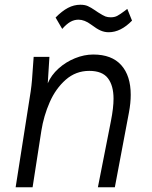

<svg xmlns="http://www.w3.org/2000/svg" viewBox="-20 -790 640 810"><path d="M118.5 -501.5 122 -550H188.5L181.5 -438.5Q196 -473 226.8 -500.8Q257.5 -528.5 296.2 -544.2Q335 -560 373.5 -560Q451.5 -560 491.5 -515.2Q531.5 -470.5 531.5 -390Q531.5 -355.5 524 -315.5L464.5 0H393L448 -279.5Q459 -335.5 459 -373.5Q459 -429 435.2 -460Q411.5 -491 356.5 -491Q300 -491 257.5 -453.8Q215 -416.5 189.8 -359Q164.5 -301.5 154.5 -238.5L117.5 0H46L109.5 -404.5Q113 -428.5 115 -453Q117 -477.5 118.5 -501.5ZM364 -686.5Q336.5 -707 311 -707Q293 -707 276.8 -697.8Q260.5 -688.5 242.5 -668L214.5 -716Q241.5 -743.5 266.8 -756.8Q292 -770 319 -770Q338 -770 350.8 -764.2Q363.5 -758.5 381 -746.5L393.5 -738Q415.5 -724 425 -720.5Q434.5 -717 447.5 -717Q463 -717 474.5 -723Q486 -729 506 -744L517 -752.5L537 -703Q489.5 -654 438.5 -654Q421 -654 404.8 -661Q388.5 -668 364 -686.5Z"/></svg>

Font: JuliaMono Light
Style: Italic
Weight: 300
Italic angle: -9°
Monospace: yes
Designer: cormullion
Foundry: corm
Version: Version 0.054; ttfautohint (v1.8.4)